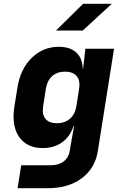

<svg xmlns="http://www.w3.org/2000/svg" viewBox="-20 -805 640 1005"><path d="M427 -550H577L492 -14Q478 76 408 128Q338 180 232 180H72L91 60H246Q288 60 314 39.5Q340 19 346 -19L349 -40L368 -145H365Q347 -90 305 -60Q263 -30 204 -30Q132 -30 91.5 -74Q51 -118 51 -195Q51 -221 55 -245L71 -345Q86 -443 145.5 -501.5Q205 -560 288 -560Q347 -560 379.5 -530Q412 -500 413 -445H415ZM394 -340Q396 -354 396 -361Q396 -394 376.5 -412Q357 -430 321 -430Q279 -430 253 -406.5Q227 -383 220 -340L206 -250Q204 -234 204 -227Q204 -195 223 -177.5Q242 -160 278 -160Q319 -160 346 -183.5Q373 -207 380 -250ZM413 -645H273L415 -785H565Z"/></svg>

Font: JetBrains Mono Extra Bold
Style: Italic
Weight: 800
Italic angle: -9°
Monospace: yes
Designer: Philipp Nurullin, Konstantin Bulenkov
Foundry: JetBrains
Version: 2.002